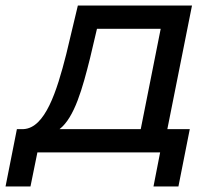

<svg xmlns="http://www.w3.org/2000/svg" viewBox="-89 -550 772 693"><path d="M604 -530H192L150 -354C116 -220 74 -88 -4 -84H-28L-69 123H21L46 0H489L465 123H555L596 -84H515ZM236 -340 261 -446H491L419 -84H126C180 -126 209 -232 236 -340Z"/></svg>

Font: AWKNG-Font Medium
Style: Italic
Weight: 500
Italic angle: -11.3°
Designer: Awakening Church
Foundry: Awakening Church
Version: Version 1.700;PS 001.700;hotconv 1.0.88;makeotf.lib2.5.64775